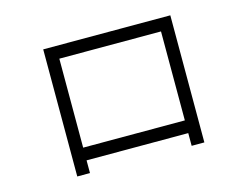

<svg xmlns="http://www.w3.org/2000/svg" viewBox="-88 -768 1177 912"><g transform="rotate(-15 500.0 -312.5)"><path d="M750 -62.5V0H812.5Q812.5 0 812.5 -625H187.5Q187.5 -625 187.5 0H250V-62.5ZM250 -125V-562.5H750V-125Z"/></g></svg>

Font: CalcUnifontExMono
Style: Regular
Weight: 500
Version: Version 15.0.06